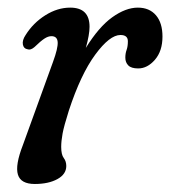

<svg xmlns="http://www.w3.org/2000/svg" viewBox="-20 -462 436 491"><path d="M50.5 -336Q40.5 -337.5 38.5 -348.2Q36.5 -359 45.5 -372.5Q65 -403.5 96 -423Q127 -442.5 159.5 -442.5Q209 -442.5 209 -393.5Q209 -373.5 199.5 -339.5Q232.5 -393 267 -417.8Q301.5 -442.5 332.5 -442.5Q362 -442.5 378.8 -423Q395.5 -403.5 395.5 -368.5Q395.5 -331.5 376.2 -309.2Q357 -287 333.5 -287Q315.5 -287 308 -294.8Q300.5 -302.5 300.5 -314.5Q300.5 -325.5 303.8 -334.5Q307 -343.5 307 -356.5Q307 -372.5 288 -372.5Q260.5 -372.5 223.5 -322.2Q186.5 -272 156 -179Q143.5 -139.5 140 -120.2Q136.5 -101 136.5 -86.5Q136.5 -66.5 143 -58Q149.5 -49.5 149.5 -37.5Q149.5 -16.5 126.8 -4Q104 8.5 69 8.5Q33 8.5 25.8 -15.5Q18.5 -39.5 38.5 -91L115.5 -303.5Q128.5 -339 127.5 -354.2Q126.5 -369.5 111.5 -369.5Q103 -369.5 93.5 -363.2Q84 -357 68 -341.5Q58 -333 50.5 -336Z"/></svg>

Font: Fraunces 144pt SuperSoft
Style: Italic
Weight: 400
Italic angle: -16°
Version: Version 1.000;[b76b70a41]